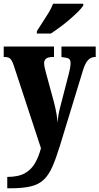

<svg xmlns="http://www.w3.org/2000/svg" viewBox="-23 -786 534 1031"><path d="M16 164Q75 164 110 144.5Q145 125 165 90Q185 55 197 10L51 -434Q41 -464 30.5 -472Q20 -480 2 -480H-3V-536H267V-480H263Q236 -480 225 -471.5Q214 -463 214 -447Q214 -437 216.5 -424.5Q219 -412 223 -398L266 -240Q275 -206 280 -176.5Q285 -147 286 -127Q290 -173 299 -206L347 -392Q350 -402 353 -419Q356 -436 356 -447Q356 -466 345.5 -471.5Q335 -477 311 -479L307 -480V-536H491V-480H488Q466 -480 450.5 -464Q435 -448 423 -410L299 -4Q278 64 258.5 108.5Q239 153 212.5 178.5Q186 204 143.5 214.5Q101 225 35 225H16ZM175 -619Q188 -640 205 -665.5Q222 -691 238 -717.5Q254 -744 262 -766H424V-756Q416 -743 396.5 -723.5Q377 -704 351.5 -682Q326 -660 299 -640Q272 -620 250 -606H175Z"/></svg>

Font: Noto Serif Tamil ExtraCondensed Black
Style: Regular
Weight: 900
Width: 2
Designer: Indian Type Foundry, Tom Grace, and the Monotype Design Team
Foundry: Monotype Imaging Inc.
Version: Version 2.004; ttfautohint (v1.8.4.7-5d5b)